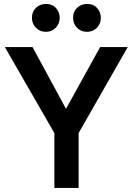

<svg xmlns="http://www.w3.org/2000/svg" viewBox="-20 -930 656 950"><path d="M369 0H249V-271.5L4 -697H141L306.5 -391.5L475.5 -697H612L369 -271.5ZM207 -772.5Q177.5 -772.5 157.8 -792.8Q138 -813 138 -842Q138 -872.5 158.2 -891.5Q178.5 -910.5 207 -910.5Q239.5 -910.5 257.5 -889.5Q275.5 -868.5 275.5 -842Q275.5 -813 256 -792.8Q236.5 -772.5 207 -772.5ZM410.5 -772.5Q381 -772.5 361.2 -792.8Q341.5 -813 341.5 -842Q341.5 -872.5 361.8 -891.5Q382 -910.5 410.5 -910.5Q443 -910.5 461 -889.5Q479 -868.5 479 -842Q479 -813 459.5 -792.8Q440 -772.5 410.5 -772.5Z"/></svg>

Font: Acari Sans Neue
Style: Bold
Weight: 700
Designer: Alfredo Marco Pradil (font), Cristiano Sobral (main changes)
Foundry: Hanken Design Co. (font), Cristiano Sobral (main changes)
Version: Version 2.459;March 19, 2022;FontCreator 14.0.0.2808 64-bit;